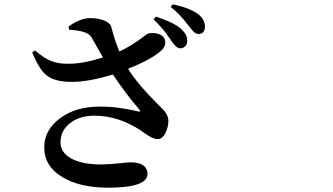

<svg xmlns="http://www.w3.org/2000/svg" viewBox="-20 -826 1540 888"><path d="M480.5 42Q348.6 42 268.6 -6.8Q184.6 -56.6 184.6 -144.5Q184.6 -224.6 257.3 -278.8Q330.1 -333 440.4 -333Q529.3 -333 619.1 -310.5Q633.8 -307.6 624 -320.3Q569.3 -381.8 502 -481.4Q389.6 -447.3 315.4 -447.3Q233.4 -446.3 194.3 -478.5Q162.1 -503.9 128.9 -583L141.6 -592.8Q184.6 -555.7 218.8 -543Q251 -530.3 299.8 -531.2Q365.2 -531.2 456.1 -560.5Q445.3 -579.1 423.8 -617.2Q409.2 -643.6 403.3 -653.3Q392.6 -670.9 365.2 -678.7Q343.8 -685.5 299.8 -688.5L296.9 -703.1Q350.6 -742.2 396.5 -742.2Q434.6 -742.2 461.9 -731Q489.3 -719.7 494.1 -703.1Q512.7 -631.8 532.2 -587.9Q586.9 -613.3 639.6 -653.3Q660.2 -669.9 668 -671.9Q713.9 -677.7 735.4 -655.3Q746.1 -642.6 744.1 -625.5Q742.2 -608.4 729.5 -595.7Q688.5 -554.7 572.3 -507.8Q615.2 -437.5 716.8 -336.9Q724.6 -329.1 728.5 -325.2Q757.8 -297.9 758.8 -267.6Q758.8 -239.3 746.1 -212.9Q731.4 -182.6 709 -182.6Q686.5 -182.6 647.5 -210.9Q638.7 -216.8 633.8 -220.7Q528.3 -291 417 -291Q347.7 -291 303.7 -256.3Q259.8 -221.7 259.8 -168Q259.8 -122.1 306.6 -94.7Q356.4 -65.4 448.2 -65.4Q484.4 -65.4 536.1 -71.3Q570.3 -75.2 585.9 -75.2Q618.2 -75.2 638.7 -63.5Q662.1 -48.8 662.1 -21.5Q662.1 42 480.5 42ZM813.5 -602.5Q793.9 -603.5 771.5 -638.7Q732.4 -698.2 690.4 -735.4L700.2 -749Q787.1 -721.7 820.3 -689.5Q847.7 -664.1 845.7 -635.7Q845.7 -621.1 836.4 -611.8Q827.1 -602.5 813.5 -602.5ZM897.5 -668.9Q886.7 -668.9 876 -678.7Q869.1 -685.5 852.5 -707Q850.6 -709 846.7 -713.9Q812.5 -759.8 769.5 -793.9L778.3 -805.7Q854.5 -791 896.5 -760.7Q927.7 -736.3 927.7 -703.1Q927.7 -668.9 897.5 -668.9Z"/></svg>

Font: Bpmf GenRyu Min B
Style: B
Weight: 700
Foundry: But Ko
Version: Version 1.320